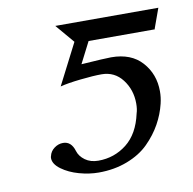

<svg xmlns="http://www.w3.org/2000/svg" viewBox="-58 -488 561 559"><g transform="rotate(-10 222.5 -209.0)"><path d="M329.1 -138.2Q333 -149.9 333 -167Q333 -207.5 309.8 -237.8Q286.6 -268.1 248 -268.1Q224.1 -268.1 185.8 -263.9Q147.5 -259.8 125 -253.9L187 -375L140.1 -430.2H444.8L423.8 -372.1V-370.1H228L195.8 -307.1Q266.6 -312 284.2 -312Q343.3 -312 375.2 -276.4Q407.2 -240.7 407.2 -189.9Q407.2 -171.9 402.8 -153.8Q395.5 -123.5 379.9 -95.5Q364.3 -67.4 339.4 -42.5Q314.5 -17.6 275.9 -2.7Q237.3 12.2 190.9 12.2Q163.1 12.2 133.3 3.9Q103.5 -4.4 82.3 -20Q61 -35.6 61 -53.2Q61 -57.1 62 -59.1Q64.9 -72.8 76.9 -81.8Q88.9 -90.8 103 -90.8Q127.4 -90.8 136.2 -61Q141.1 -44.9 157 -33.4Q172.9 -22 195.8 -22Q243.2 -22 279.8 -50.8Q316.4 -79.6 329.1 -138.2Z"/></g></svg>

Font: Common Serif News
Style: Italic
Weight: 450
Italic angle: -12°
Designer: Philipp H. Poll, Khaled Hosny
Foundry: Stefan Peev, Context Ltd.
Version: Version 1.026